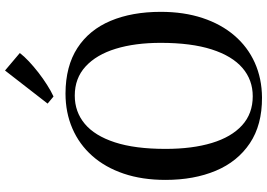

<svg xmlns="http://www.w3.org/2000/svg" viewBox="-166 -860 1039 746"><g transform="rotate(-90 353.0 -487.5)"><path d="M346.5 11.5Q240 12 168.8 -35.8Q97.5 -83.5 62 -168.2Q26.5 -253 26.5 -363.5Q26.5 -454 50.8 -525.8Q75 -597.5 119.8 -648Q164.5 -698.5 226.2 -725.2Q288 -752 362.5 -752Q468.5 -751.5 539 -705.8Q609.5 -660 644.5 -576.8Q679.5 -493.5 679.5 -382Q679.5 -292 655.5 -219.5Q631.5 -147 587.2 -95.5Q543 -44 481.8 -16.5Q420.5 11 346.5 11.5ZM351.5 -24.5Q415 -24.5 461.5 -64.5Q508 -104.5 533.5 -184Q559 -263.5 559 -382Q559 -482 536 -557Q513 -632 467.2 -674Q421.5 -716 354 -716Q291 -716 244.5 -677.2Q198 -638.5 172.5 -560.2Q147 -482 147 -363.5Q147 -259.5 170 -183.5Q193 -107.5 238.5 -66Q284 -24.5 351.5 -24.5ZM350 -799 323 -821.5 451.5 -987 519.5 -929.5Q507 -913 487 -894.2Q467 -875.5 443.5 -857.2Q420 -839 396 -823.8Q372 -808.5 351.5 -799Z"/></g></svg>

Font: Merriweather 96pt
Style: Regular
Weight: 400
Version: Version 2.100